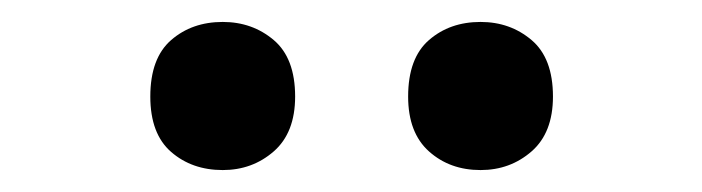

<svg xmlns="http://www.w3.org/2000/svg" viewBox="-20 -772 640 175"><path d="M418 -617Q390 -617 371 -634Q352 -651 352 -684Q352 -719 371 -735.5Q390 -752 418 -752Q445 -752 464.5 -735.5Q484 -719 484 -684Q484 -651 464.5 -634Q445 -617 418 -617ZM183 -617Q155 -617 136 -633.5Q117 -650 117 -684Q117 -719 136 -735.5Q155 -752 183 -752Q210 -752 229.5 -735.5Q249 -719 249 -684Q249 -651 229.5 -634Q210 -617 183 -617Z"/></svg>

Font: Noto Sans Mono SemiBold
Style: Regular
Weight: 600
Designer: Monotype Design Team
Foundry: Monotype Imaging Inc.
Version: Version 2.014; ttfautohint (v1.8.4.7-5d5b)